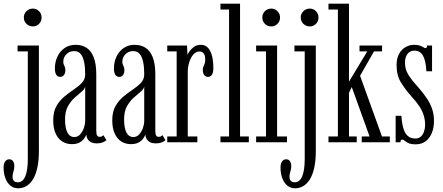

<svg xmlns="http://www.w3.org/2000/svg" viewBox="-68 -770 2396 1039"><path d="M30.5 249Q5.5 249 -12 234.2Q-29.5 219.5 -39 194Q-48.5 168.5 -48.5 136Q-48.5 115 -40 103.5Q-31.5 92 -18 92Q-4.5 92 2.5 102.2Q9.5 112.5 9.5 128.5Q9.5 139.5 7.2 148.8Q5 158 2.5 166.8Q0 175.5 0 186Q0 198.5 4.2 205.2Q8.5 212 15 214.2Q21.5 216.5 28 216.5Q55.5 216.5 69 183.8Q82.5 151 82.5 89.5V-492H27V-523.5H142.5V45.5Q142.5 101 133.5 140Q124.5 179 108.8 203Q93 227 72.8 238Q52.5 249 30.5 249ZM110.5 -627Q89.5 -627 75.2 -641Q61 -655 61 -675Q61 -695.5 75.2 -709.5Q89.5 -723.5 110.5 -723.5Q129.5 -723.5 143.2 -709.5Q157 -695.5 157 -675Q157 -655 143.2 -641Q129.5 -627 110.5 -627Z M320.5 10Q291.5 10 268.8 -4.5Q246 -19 233 -47.8Q220 -76.5 220 -119Q220 -165.5 237.5 -196Q255 -226.5 280.8 -247.8Q306.5 -269 332.2 -286.2Q358 -303.5 375.5 -322.2Q393 -341 393 -367.5Q393 -406 387.2 -434.2Q381.5 -462.5 368.5 -478Q355.5 -493.5 333 -493.5Q307.5 -493.5 291 -476.2Q274.5 -459 274.5 -437Q274.5 -426 277.5 -419.8Q280.5 -413.5 283 -407.2Q285.5 -401 285.5 -389.5Q285.5 -374 278.2 -364Q271 -354 257 -354Q243.5 -354 236.2 -366Q229 -378 229 -398.5Q229 -435 243 -464.2Q257 -493.5 282.2 -510.5Q307.5 -527.5 341 -527.5Q375 -527.5 400 -511.5Q425 -495.5 439 -460.2Q453 -425 453 -367.5V-63.5Q453 -43.5 457.5 -36.5Q462 -29.5 471 -29.5Q479 -29.5 484 -32.5Q489 -35.5 491.5 -38.5L508 -11.5Q502 -5 487.8 0.5Q473.5 6 455 6Q438 6 425.8 0Q413.5 -6 406.8 -16.8Q400 -27.5 399 -41.5Q396 -32.5 387.5 -20.2Q379 -8 362.8 1Q346.5 10 320.5 10ZM334 -28.5Q353.5 -28.5 366.5 -43.5Q379.5 -58.5 386.2 -78.5Q393 -98.5 393 -114V-303Q391.5 -289 375 -275Q358.5 -261 337.2 -242.5Q316 -224 300 -195.8Q284 -167.5 284 -124.5Q284 -77.5 296.8 -53Q309.5 -28.5 334 -28.5Z M640 10Q611 10 588.2 -4.5Q565.5 -19 552.5 -47.8Q539.5 -76.5 539.5 -119Q539.5 -165.5 557 -196Q574.5 -226.5 600.2 -247.8Q626 -269 651.8 -286.2Q677.5 -303.5 695 -322.2Q712.5 -341 712.5 -367.5Q712.5 -406 706.8 -434.2Q701 -462.5 688 -478Q675 -493.5 652.5 -493.5Q627 -493.5 610.5 -476.2Q594 -459 594 -437Q594 -426 597 -419.8Q600 -413.5 602.5 -407.2Q605 -401 605 -389.5Q605 -374 597.8 -364Q590.5 -354 576.5 -354Q563 -354 555.8 -366Q548.5 -378 548.5 -398.5Q548.5 -435 562.5 -464.2Q576.5 -493.5 601.8 -510.5Q627 -527.5 660.5 -527.5Q694.5 -527.5 719.5 -511.5Q744.5 -495.5 758.5 -460.2Q772.5 -425 772.5 -367.5V-63.5Q772.5 -43.5 777 -36.5Q781.5 -29.5 790.5 -29.5Q798.5 -29.5 803.5 -32.5Q808.5 -35.5 811 -38.5L827.5 -11.5Q821.5 -5 807.2 0.5Q793 6 774.5 6Q757.5 6 745.2 0Q733 -6 726.2 -16.8Q719.5 -27.5 718.5 -41.5Q715.5 -32.5 707 -20.2Q698.5 -8 682.2 1Q666 10 640 10ZM653.5 -28.5Q673 -28.5 686 -43.5Q699 -58.5 705.8 -78.5Q712.5 -98.5 712.5 -114V-303Q711 -289 694.5 -275Q678 -261 656.8 -242.5Q635.5 -224 619.5 -195.8Q603.5 -167.5 603.5 -124.5Q603.5 -77.5 616.2 -53Q629 -28.5 653.5 -28.5Z M837 0V-31.5H888V-492H837V-523.5H944L946.5 -472.5Q947.5 -478 956.5 -491.2Q965.5 -504.5 981 -516Q996.5 -527.5 1019 -527.5Q1043 -527.5 1058 -510.8Q1073 -494 1079.8 -465.5Q1086.5 -437 1086.5 -401Q1086.5 -377.5 1079 -365.8Q1071.5 -354 1057.5 -354Q1045 -354 1037.2 -363.8Q1029.5 -373.5 1029.5 -392Q1029.5 -403 1033 -410Q1036.5 -417 1039.5 -425.2Q1042.5 -433.5 1042.5 -447Q1042.5 -470.5 1034 -481Q1025.5 -491.5 1012 -491.5Q992.5 -491.5 978 -474.8Q963.5 -458 955.8 -432.2Q948 -406.5 948 -379.5V-31.5H1000V0Z M1125 0V-31.5H1171.5V-718.5H1125V-750H1231V-31.5H1278.5V0Z M1318 0V-31.5H1371.5V-492H1318V-523.5H1431.5V-31.5H1485V0ZM1400.5 -627Q1379.5 -627 1365.5 -641Q1351.5 -655 1351.5 -675Q1351.5 -695.5 1365.5 -709.5Q1379.5 -723.5 1400.5 -723.5Q1419.5 -723.5 1433.5 -709.5Q1447.5 -695.5 1447.5 -675Q1447.5 -655 1433.5 -641Q1419.5 -627 1400.5 -627Z M1529 249Q1504 249 1486.5 234.2Q1469 219.5 1459.5 194Q1450 168.5 1450 136Q1450 115 1458.5 103.5Q1467 92 1480.5 92Q1494 92 1501 102.2Q1508 112.5 1508 128.5Q1508 139.5 1505.8 148.8Q1503.5 158 1501 166.8Q1498.5 175.5 1498.5 186Q1498.5 198.5 1502.8 205.2Q1507 212 1513.5 214.2Q1520 216.5 1526.5 216.5Q1554 216.5 1567.5 183.8Q1581 151 1581 89.5V-492H1525.5V-523.5H1641V45.5Q1641 101 1632 140Q1623 179 1607.2 203Q1591.5 227 1571.2 238Q1551 249 1529 249ZM1609 -627Q1588 -627 1573.8 -641Q1559.5 -655 1559.5 -675Q1559.5 -695.5 1573.8 -709.5Q1588 -723.5 1609 -723.5Q1628 -723.5 1641.8 -709.5Q1655.5 -695.5 1655.5 -675Q1655.5 -655 1641.8 -641Q1628 -627 1609 -627Z M1709.5 0V-31.5H1760.5V-718.5H1709.5V-750H1820.5V-328L1919.5 -492H1877.5V-523.5H1999.5V-492H1956L1880.5 -360L1999 -31.5H2041.5V0H1889.5V-31.5H1932L1835.5 -299L1820.5 -267.5V-31.5H1862.5V0Z M2181.5 11Q2156 11 2142.5 4.5Q2129 -2 2122 -8.2Q2115 -14.5 2109 -14.5Q2103 -14.5 2101 -10.5Q2099 -6.5 2099 0H2073V-143.5H2104Q2106 -112 2111.2 -88.8Q2116.5 -65.5 2125.5 -50.5Q2134.5 -35.5 2147.8 -28Q2161 -20.5 2179.5 -20.5Q2199 -20.5 2210.5 -31.8Q2222 -43 2227.2 -60Q2232.5 -77 2232.5 -94Q2232.5 -120.5 2225.2 -144.8Q2218 -169 2202 -193.8Q2186 -218.5 2159.5 -247Q2126.5 -284 2102.2 -322.8Q2078 -361.5 2078 -417.5Q2078 -454 2091.5 -478.5Q2105 -503 2126.8 -515.2Q2148.5 -527.5 2173 -527.5Q2193 -527.5 2204.8 -523Q2216.5 -518.5 2223.5 -514Q2230.5 -509.5 2235 -509.5Q2239 -509.5 2240.8 -513Q2242.5 -516.5 2243 -523.5H2270V-384.5H2239.5Q2237.5 -415 2232.8 -436.2Q2228 -457.5 2220 -470.5Q2212 -483.5 2200.8 -489.8Q2189.5 -496 2174.5 -496Q2150.5 -496 2137 -478Q2123.5 -460 2123.5 -430.5Q2123.5 -396 2141 -367Q2158.5 -338 2193 -300.5Q2221 -268.5 2240.8 -239.2Q2260.5 -210 2270.5 -180.2Q2280.5 -150.5 2280.5 -116.5Q2280.5 -79 2268.8 -50.2Q2257 -21.5 2235 -5.2Q2213 11 2181.5 11Z"/></svg>

Font: Imbue Light
Style: Regular
Weight: 300
Designer: Tyler Finck
Foundry: Etcetera Type Company
Version: Version 1.102